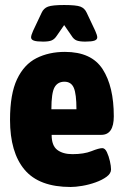

<svg xmlns="http://www.w3.org/2000/svg" viewBox="-20 -738 494 766"><path d="M262 8Q136 8 78 -61Q20 -130 20 -260Q20 -363 48 -422Q76 -481 125.5 -506Q175 -531 239 -531Q345 -531 389.5 -462Q434 -393 434 -274Q434 -200 384 -200H186Q186 -157 208.5 -140Q231 -123 269 -123Q315 -123 345 -135Q375 -147 388 -147Q399 -147 406.5 -131Q414 -115 418.5 -95Q423 -75 423 -62Q423 -46 405.5 -33Q388 -20 361.5 -10.5Q335 -1 308 3.5Q281 8 262 8ZM185 -302H285Q285 -363 274.5 -387.5Q264 -412 237 -412Q210 -412 197.5 -389.5Q185 -367 185 -302ZM152 -572Q126 -572 115 -576Q104 -580 104 -589Q104 -597 112 -615L146 -687Q154 -705 171.5 -711.5Q189 -718 236 -718Q284 -718 301 -711.5Q318 -705 326 -687L360 -615Q368 -597 368 -589Q368 -580 357 -576Q346 -572 320 -572Q298 -572 286 -576.5Q274 -581 265 -596L236 -638L207 -596Q198 -582 186.5 -577Q175 -572 152 -572Z"/></svg>

Font: Asap Condensed ExtraBold
Style: Regular
Weight: 800
Width: 3
Designer: Pablo Cosgaya
Foundry: Omnibus-Type
Version: Version 3.001; ttfautohint (v1.8.4.7-5d5b)